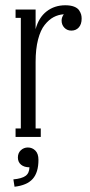

<svg xmlns="http://www.w3.org/2000/svg" viewBox="-20 -520 340 729"><path d="M228 -500Q247.6 -500 261 -494.9Q274.4 -489.7 280.3 -481Q286.1 -472.2 288.1 -464.8Q290 -457.5 290 -449.2Q290 -428.2 279.3 -416Q268.6 -403.8 251 -403.8Q234.9 -403.8 224.4 -414.8Q213.9 -425.8 213.9 -441.9Q213.9 -454.1 222.2 -465.8Q201.2 -464.4 183.3 -454.8Q165.5 -445.3 149.7 -425.5Q133.8 -405.8 124.5 -369.9Q115.2 -334 115.2 -285.2V-32.2H134.8V0H39.1V-32.2H59.1V-452.1H39.1V-483.9H115.2V-409.2Q127 -453.6 157 -476.8Q187 -500 228 -500ZM85.9 40Q102.5 40 114.3 51.8Q126 63.5 126 86.9Q126 134.8 104.2 159.2Q82.5 183.6 35.2 189L30.8 161.1Q62.5 158.2 76.9 147.9Q91.3 137.7 91.8 115.2Q71.8 115.2 59.8 105.2Q47.9 95.2 47.9 78.1Q47.9 61 59.1 50.5Q70.3 40 85.9 40Z"/></svg>

Font: Margherita Light
Style: Regular
Weight: 300
Designer: James Puckett
Foundry: Dunwich Type Founders
Version: Version 1.008;hotconv 1.0.109;makeotfexe 2.5.65596